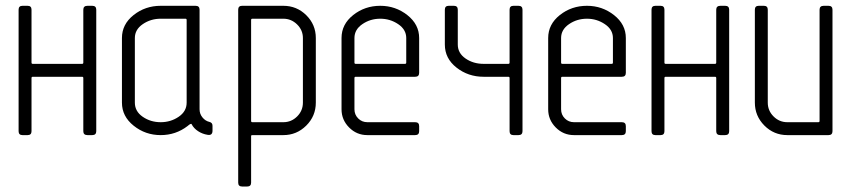

<svg xmlns="http://www.w3.org/2000/svg" viewBox="-20 -475 2992 675"><path d="M318.4 -440.9V-13.7Q318.4 0 304.2 0H287.6Q272.9 0 272.9 -13.7V-200.7Q272.9 -205.1 268.6 -205.1H95.2Q90.8 -205.1 90.8 -200.7V-13.7Q90.8 0 77.1 0H59.1Q45.4 0 45.4 -13.7V-440.9Q45.4 -454.6 59.1 -454.6H77.1Q90.8 -454.6 90.8 -440.9V-254.9Q90.8 -250.5 95.2 -250.5H268.6Q272.9 -250.5 272.9 -254.9V-440.9Q272.9 -454.6 287.6 -454.6H304.2Q318.4 -454.6 318.4 -440.9Z M408.7 -341.3Q408.7 -389.6 449.7 -422.1Q490.7 -454.6 544.9 -454.6H667.5Q681.6 -454.6 681.6 -440.9V-90.8Q681.6 -74.7 691.7 -62.3Q701.7 -49.8 716.3 -46.4Q727.1 -43.9 727.1 -32.7V-15.6Q727.1 2 710 -1Q691.4 -3.9 676.3 -13.9Q661.1 -23.9 653.8 -38.1Q653.3 -39.6 651.9 -39.6Q650.4 -39.6 648.4 -38.6Q646.5 -37.6 645 -36.4Q643.6 -35.2 641.6 -33.7Q639.6 -32.2 639.2 -31.7Q597.7 0 544.9 0Q491.2 0 450 -33Q408.7 -65.9 408.7 -114.3ZM544.9 -45.4Q580.1 -45.4 608.2 -64.5Q636.2 -83.5 636.2 -114.3V-404.8Q636.2 -409.2 631.8 -409.2H544.9Q509.8 -409.2 481.9 -390.1Q454.1 -371.1 454.1 -341.3V-114.3Q454.1 -83.5 481.7 -64.5Q509.3 -45.4 544.9 -45.4Z M976.1 -454.6Q1023.4 -454.6 1056.9 -421.4Q1090.3 -388.2 1090.3 -341.3V-114.3Q1090.3 -66.9 1056.6 -33.4Q1022.9 0 976.1 0H867.2Q862.8 0 862.8 2.9V167Q862.8 180.7 849.1 180.7H831.1Q817.4 180.7 817.4 167V-440.9Q817.4 -454.6 831.1 -454.6ZM1044.9 -341.3Q1044.9 -369.1 1024.4 -389.2Q1003.9 -409.2 976.1 -409.2H867.2Q862.8 -409.2 862.8 -404.8V-49.8Q862.8 -45.4 867.2 -45.4H976.1Q1004.4 -45.4 1024.7 -65.7Q1044.9 -85.9 1044.9 -114.3Z M1316.9 -409.2Q1281.7 -409.2 1253.9 -390.1Q1226.1 -371.1 1226.1 -341.3V-254.9Q1226.1 -250.5 1230.5 -250.5H1403.8Q1408.2 -250.5 1408.2 -254.9V-341.3Q1408.2 -371.1 1379.9 -390.1Q1351.6 -409.2 1316.9 -409.2ZM1316.9 -454.6Q1370.6 -454.6 1412.1 -421.9Q1453.6 -389.2 1453.6 -341.3V-218.8Q1453.6 -205.1 1439.5 -205.1H1230.5Q1226.1 -205.1 1226.1 -200.7V-90.8Q1226.1 -71.8 1239.3 -58.6Q1252.4 -45.4 1271.5 -45.4H1439.5Q1453.6 -45.4 1453.6 -31.7V-13.7Q1453.6 0 1439.5 0H1271.5Q1233.9 0 1207.3 -26.9Q1180.7 -53.7 1180.7 -90.8V-341.3Q1180.7 -389.6 1221.7 -422.1Q1262.7 -454.6 1316.9 -454.6Z M1589.4 -318.4Q1589.4 -288.1 1616.7 -269.3Q1644 -250.5 1680.2 -250.5H1767.1Q1771.5 -250.5 1771.5 -254.9V-440.9Q1771.5 -454.6 1785.2 -454.6H1802.7Q1816.9 -454.6 1816.9 -440.9V-13.7Q1816.9 0 1802.7 0H1785.2Q1771.5 0 1771.5 -13.7V-200.7Q1771.5 -205.1 1767.1 -205.1H1680.2Q1626 -205.1 1585 -237.3Q1543.9 -269.5 1543.9 -318.4V-440.9Q1543.9 -454.6 1557.6 -454.6H1575.7Q1589.4 -454.6 1589.4 -440.9Z M2043.5 -409.2Q2008.3 -409.2 1980.5 -390.1Q1952.6 -371.1 1952.6 -341.3V-254.9Q1952.6 -250.5 1957 -250.5H2130.4Q2134.8 -250.5 2134.8 -254.9V-341.3Q2134.8 -371.1 2106.4 -390.1Q2078.1 -409.2 2043.5 -409.2ZM2043.5 -454.6Q2097.2 -454.6 2138.7 -421.9Q2180.2 -389.2 2180.2 -341.3V-218.8Q2180.2 -205.1 2166 -205.1H1957Q1952.6 -205.1 1952.6 -200.7V-90.8Q1952.6 -71.8 1965.8 -58.6Q1979 -45.4 1998 -45.4H2166Q2180.2 -45.4 2180.2 -31.7V-13.7Q2180.2 0 2166 0H1998Q1960.4 0 1933.8 -26.9Q1907.2 -53.7 1907.2 -90.8V-341.3Q1907.2 -389.6 1948.2 -422.1Q1989.3 -454.6 2043.5 -454.6Z M2543.5 -440.9V-13.7Q2543.5 0 2529.3 0H2512.7Q2498 0 2498 -13.7V-200.7Q2498 -205.1 2493.7 -205.1H2320.3Q2315.9 -205.1 2315.9 -200.7V-13.7Q2315.9 0 2302.2 0H2284.2Q2270.5 0 2270.5 -13.7V-440.9Q2270.5 -454.6 2284.2 -454.6H2302.2Q2315.9 -454.6 2315.9 -440.9V-254.9Q2315.9 -250.5 2320.3 -250.5H2493.7Q2498 -250.5 2498 -254.9V-440.9Q2498 -454.6 2512.7 -454.6H2529.3Q2543.5 -454.6 2543.5 -440.9Z M2679.2 -114.3Q2679.2 -85.9 2699.5 -65.7Q2719.7 -45.4 2748 -45.4H2856.9Q2861.3 -45.4 2861.3 -49.8V-440.9Q2861.3 -454.6 2876 -454.6H2892.6Q2906.7 -454.6 2906.7 -440.9V-13.7Q2906.7 0 2892.6 0H2748Q2700.7 0 2667.2 -33.7Q2633.8 -67.4 2633.8 -114.3V-440.9Q2633.8 -454.6 2647.5 -454.6H2665.5Q2679.2 -454.6 2679.2 -440.9Z"/></svg>

Font: GOSTRUS
Style: type A
Weight: 200
Designer: Юрий и Татьяна Кривогуз
Version: Version 01.0